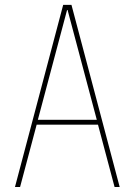

<svg xmlns="http://www.w3.org/2000/svg" viewBox="-20 -750 540 770"><path d="M251 -710H249L131.8 -269.5H368.2ZM373 -250H127L60.5 0H40L233.4 -730.5H266.6L460 0H439.5Z"/></svg>

Font: Mgen+ 1m thin
Style: Regular
Weight: 100
Designer: [Source Han Sans]
Ryoko NISHIZUKA  (kana & ideographs); Paul D. Hunt (Latin, Greek & Cyrillic); Wenlong ZHANG  (bopomofo
Version: Version 1.059.20150602